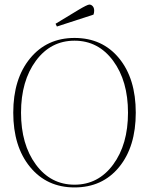

<svg xmlns="http://www.w3.org/2000/svg" viewBox="-20 -808 652 840"><path d="M229 -692 223 -704 322 -764Q362 -788 371 -788Q379 -788 385.5 -781Q392 -774 392 -761Q392 -752 389 -744ZM306 12Q185 12 111.5 -77.5Q38 -167 38 -315Q38 -463 111.5 -552.5Q185 -642 306 -642Q428 -642 501 -553Q574 -464 574 -315Q574 -166 501 -77Q428 12 306 12ZM137 -88Q202 0 306 0Q410 0 475 -88Q540 -176 540 -315Q540 -454 475 -542Q410 -630 306 -630Q202 -630 137 -542Q72 -454 72 -315Q72 -176 137 -88Z"/></svg>

Font: Arapey Thin-Display
Style: Regular
Weight: 100
Designer: Eduardo Rodriguez Tunni
Foundry: Eduardo Rodriguez Tunni
Version: Version 4.000